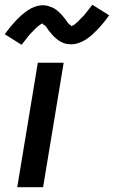

<svg xmlns="http://www.w3.org/2000/svg" viewBox="-32 -782 476 802"><path d="M40 0 126 -520H234L148 0ZM58 -595 -12 -639Q1 -657 13 -671.5Q25 -686 36.5 -698Q48 -710 59.5 -720Q71 -730 85 -739.5Q99 -749 115.5 -754.5Q132 -760 148 -760Q153 -760 157.5 -759.5Q162 -759 167 -757.5Q172 -756 176.5 -754.5Q181 -753 186 -751Q191 -749 195 -746.5Q199 -744 202.5 -741.5Q206 -739 210 -735.5Q214 -732 217.5 -728.5Q221 -725 224.5 -721.5Q228 -718 230.5 -714.5Q233 -711 235.5 -708.5Q238 -706 241.5 -701Q245 -696 248 -691.5Q251 -687 254 -683.5Q257 -680 261.5 -678Q266 -676 265 -672Q265 -673 269.5 -674.5Q274 -676 277 -678Q280 -680 284 -683.5Q288 -687 290 -689Q292 -691 294.5 -693Q297 -695 298.5 -697Q300 -699 302.5 -701.5Q305 -704 307.5 -706.5Q310 -709 312.5 -711.5Q315 -714 318 -717Q321 -720 323.5 -723.5Q326 -727 329 -730.5Q332 -734 334.5 -737.5Q337 -741 340.5 -745Q344 -749 347 -753.5Q350 -758 354 -762L424 -718Q411 -700 399 -685.5Q387 -671 375.5 -659Q364 -647 353 -637Q342 -627 327.5 -617.5Q313 -608 297 -602.5Q281 -597 265 -597Q260 -597 255 -597.5Q250 -598 245 -599Q240 -600 235.5 -601.5Q231 -603 226 -605.5Q221 -608 217 -610.5Q213 -613 209.5 -615.5Q206 -618 202 -621.5Q198 -625 194.5 -628.5Q191 -632 187.5 -635.5Q184 -639 181.5 -642.5Q179 -646 176.5 -648.5Q174 -651 170.5 -656Q167 -661 164 -665.5Q161 -670 158 -673.5Q155 -677 150.5 -678.5Q146 -680 147 -685Q147 -684 142.5 -682.5Q138 -681 135 -678.5Q132 -676 128 -673Q124 -670 122 -668Q120 -666 117.5 -664Q115 -662 113.5 -660Q112 -658 109.5 -655.5Q107 -653 104.5 -650.5Q102 -648 99.5 -645.5Q97 -643 94 -640Q91 -637 88.5 -633.5Q86 -630 83 -626.5Q80 -623 77.5 -619.5Q75 -616 71.5 -612Q68 -608 65 -603.5Q62 -599 58 -595Z"/></svg>

Font: Iosevka Aile Semibold
Style: Italic
Weight: 600
Italic angle: -9°
Designer: Belleve Invis
Foundry: Belleve Invis
Version: Version 31.1.0; ttfautohint (v1.8.4)